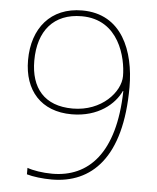

<svg xmlns="http://www.w3.org/2000/svg" viewBox="-53 -769 675 826"><g transform="rotate(5 285.0 -356.0)"><path d="M500 -413C500 -568 441 -724 269 -724C133 -724 55 -629 55 -491C55 -360 130 -275 262 -275C377 -275 447 -337 473 -394H475C469 -124 357 -13 201 -13C159 -13 117 -20 93 -29V-1C120 7 162 12 201 12C372 12 500 -107 500 -413ZM269 -699C431 -699 468 -536 468 -458C468 -390 390 -300 264 -300C142 -300 82 -373 82 -491C82 -620 148 -699 269 -699Z"/></g></svg>

Font: Noto Sans Syriac Eastern Thin
Style: Regular
Weight: 100
Designer: Patrick Giasson and the Monotype Design Team
Foundry: Monotype Imaging Inc.
Version: Version 3.001